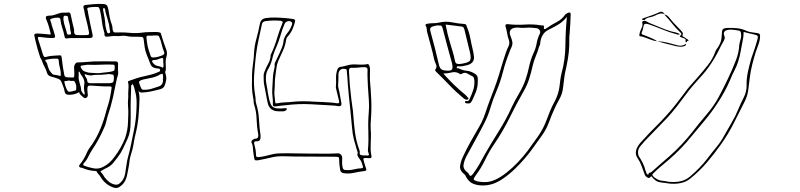

<svg xmlns="http://www.w3.org/2000/svg" viewBox="-20 -854 4040 969"><path d="M679 -398Q681 -387 682.5 -377Q684 -367 684 -356Q683 -311 679 -266Q675 -221 664 -177Q660 -162 657.5 -146.5Q655 -131 652 -116Q648 -96 641.5 -76.5Q635 -57 633 -36Q632 -23 629 -9.5Q626 4 624 17Q621 38 612.5 56.5Q604 75 585 88Q571 99 551 92Q530 84 514 70.5Q498 57 487 38Q483 31 477 25Q471 19 468 12Q468 9 463 9Q430 8 399 -5Q396 -7 393 -7Q390 -7 387 -8Q374 -13 382 -23Q394 -37 403.5 -53.5Q413 -70 420 -87Q425 -98 432 -107.5Q439 -117 446 -127Q471 -165 488 -207Q505 -249 516 -293Q521 -312 527 -330Q533 -348 536 -367Q538 -378 540 -388Q542 -398 543 -408Q546 -418 534 -418Q510 -417 486.5 -419Q463 -421 440 -422Q429 -423 425 -419.5Q421 -416 421 -405Q421 -398 421.5 -391.5Q422 -385 423 -377Q425 -366 415 -360Q407 -356 398 -365Q393 -370 387.5 -374.5Q382 -379 380 -387Q380 -391 376 -387Q363 -380 349.5 -377.5Q336 -375 322 -376Q308 -378 306 -393Q304 -406 299 -417.5Q294 -429 290 -441Q286 -450 278.5 -454Q271 -458 263 -460Q258 -462 253 -463.5Q248 -465 243 -466Q234 -468 227 -472.5Q220 -477 217 -487Q213 -502 205.5 -515.5Q198 -529 193 -543Q192 -549 188.5 -554Q185 -559 183 -564Q176 -584 170.5 -604Q165 -624 160 -644Q158 -652 156.5 -660Q155 -668 153 -676Q152 -681 157 -683Q161 -685 169 -685Q184 -684 199.5 -683Q215 -682 231 -680Q236 -679 236 -681.5Q236 -684 235 -687Q231 -704 226.5 -720Q222 -736 215 -752Q209 -765 212.5 -770Q216 -775 230 -775Q243 -775 255 -779Q267 -783 279 -787Q283 -788 286.5 -789Q290 -790 294 -790Q301 -790 308.5 -790Q316 -790 323 -791Q335 -793 337 -779Q341 -762 344.5 -744.5Q348 -727 353 -710Q354 -706 354 -702Q354 -698 354 -694Q354 -677 370 -677Q394 -676 418 -677Q433 -677 429 -692Q423 -725 414 -759Q410 -773 407.5 -788Q405 -803 401 -817Q400 -822 403.5 -825.5Q407 -829 412 -829Q432 -831 453 -833Q474 -835 494 -834Q512 -834 518 -828.5Q524 -823 527 -806Q530 -787 533.5 -768Q537 -749 544 -731Q548 -722 548 -708Q549 -698 553 -693.5Q557 -689 567 -690Q589 -691 610 -690Q631 -689 653 -687Q674 -686 694 -689Q714 -692 735 -692Q747 -692 759 -692.5Q771 -693 783 -691Q790 -690 792 -685Q794 -680 795 -675Q806 -637 819 -604Q826 -585 820 -568Q816 -555 816 -541Q816 -527 817 -513Q817 -509 817 -504.5Q817 -500 815 -495Q813 -491 814 -487.5Q815 -484 816 -480Q821 -464 818.5 -449Q816 -434 810 -420Q807 -413 800.5 -409Q794 -405 786 -403Q764 -397 742 -392.5Q720 -388 697 -387Q691 -387 686 -389Q681 -391 679 -398ZM460 -819Q445 -819 427 -816Q418 -813 421 -805Q423 -801 423.5 -796Q424 -791 425 -786Q430 -760 435.5 -733.5Q441 -707 447 -680Q449 -670 446.5 -666.5Q444 -663 433 -662H334Q328 -662 325 -661Q314 -659 310.5 -660.5Q307 -662 305 -673Q301 -694 294 -714Q287 -734 285 -755Q284 -765 273 -765Q259 -765 247 -762Q236 -759 234 -756.5Q232 -754 236 -745Q238 -741 239 -736.5Q240 -732 241 -727Q246 -714 249.5 -701.5Q253 -689 257 -676Q259 -668 257 -665.5Q255 -663 247 -662Q231 -662 215 -663.5Q199 -665 184 -667Q174 -669 172 -666Q170 -663 173 -654Q179 -635 185 -616.5Q191 -598 197 -578Q200 -570 203 -567.5Q206 -565 214 -567Q227 -571 240 -572Q253 -573 266 -574Q286 -576 288.5 -573Q291 -570 293 -550Q297 -512 305 -474Q306 -468 313 -465Q321 -463 327.5 -463.5Q334 -464 341 -463Q350 -462 352.5 -464Q355 -466 355 -475Q355 -483 355 -492Q355 -501 354 -509Q353 -520 358 -529Q363 -538 370 -539Q391 -539 412 -541Q433 -543 454 -544Q482 -545 509 -544.5Q536 -544 564 -544Q576 -544 576 -532Q576 -522 575.5 -512Q575 -502 576 -492Q578 -482 574.5 -472.5Q571 -463 569 -453Q564 -431 559.5 -408Q555 -385 550 -362Q539 -313 523 -267Q519 -253 515.5 -237.5Q512 -222 505 -208Q493 -180 478.5 -153Q464 -126 447 -101Q435 -83 426 -64Q417 -45 402 -29Q402 -29 402 -28.5Q402 -28 401 -27Q398 -21 404 -18Q415 -14 425 -11Q435 -8 445 -6Q475 2 501 -12Q519 -21 533.5 -34.5Q548 -48 559 -64Q575 -85 588 -108Q601 -131 611 -156Q625 -197 626 -237Q627 -258 627.5 -279Q628 -300 626 -321Q625 -337 626.5 -352Q628 -367 627 -383Q627 -397 628.5 -411.5Q630 -426 626 -440Q625 -443 629 -445Q648 -452 667.5 -458.5Q687 -465 707 -469Q724 -473 740.5 -477Q757 -481 773 -488Q778 -490 783.5 -492.5Q789 -495 788 -501Q787 -507 781 -508Q775 -509 770 -509Q745 -512 738 -533Q734 -544 729.5 -555.5Q725 -567 720 -579Q713 -597 710 -616.5Q707 -636 705 -655Q704 -663 701 -665.5Q698 -668 690 -668Q672 -669 654 -668.5Q636 -668 619 -672Q606 -675 593 -673Q580 -671 567 -672Q556 -673 544.5 -671.5Q533 -670 522 -669Q508 -667 507 -679Q507 -683 507 -686.5Q507 -690 505 -694Q497 -720 494 -747.5Q491 -775 485 -801Q481 -815 478.5 -817Q476 -819 460 -819ZM536 -695Q533 -706 532 -718Q531 -730 527 -742Q523 -759 517.5 -775Q512 -791 510 -808Q508 -814 504 -813Q500 -813 500 -807Q500 -802 501 -800Q505 -781 508 -762.5Q511 -744 512 -725Q513 -717 515.5 -708.5Q518 -700 520 -692Q523 -685 529 -686Q537 -688 536 -695ZM300 -759V-756Q302 -737 308 -720Q314 -703 318 -685Q320 -679 325.5 -679Q331 -679 335 -680Q339 -681 338.5 -684Q338 -687 338 -690Q337 -695 335.5 -700Q334 -705 334 -709Q334 -724 329.5 -738Q325 -752 323 -767Q323 -774 314 -774Q306 -776 303 -773Q300 -770 300 -759ZM751 -675V-674H726Q719 -674 719 -666Q720 -656 721 -646.5Q722 -637 724 -627Q727 -612 731.5 -598Q736 -584 741 -570Q745 -563 754 -564Q765 -564 776.5 -567Q788 -570 798 -574Q806 -578 808.5 -582Q811 -586 807 -595Q800 -612 796 -630.5Q792 -649 784 -667Q781 -675 773 -675ZM805 -535H804V-548Q806 -567 789 -559Q771 -551 756 -551Q743 -550 750 -539Q759 -527 769 -523Q777 -521 785 -519Q793 -517 800 -513Q803 -511 805 -517ZM286 -470Q288 -491 282.5 -510.5Q277 -530 276 -551Q274 -558 268 -558Q243 -559 214 -553Q206 -552 210 -545Q215 -540 217.5 -533.5Q220 -527 221 -521Q223 -514 226 -506.5Q229 -499 234 -493Q238 -489 241.5 -483.5Q245 -478 252 -477Q271 -475 286 -470ZM431 -527Q422 -528 412.5 -526Q403 -524 392 -523Q384 -521 388 -514Q394 -499 406 -494Q418 -489 431 -487Q448 -486 465 -485Q482 -484 498 -487Q512 -489 524.5 -490Q537 -491 550 -495Q558 -497 558 -503Q558 -505 558.5 -508Q559 -511 559 -513Q559 -524 557 -526Q555 -528 544 -528Q516 -529 488 -527.5Q460 -526 431 -527ZM377 -471Q376 -461 378 -451Q380 -441 383 -431Q385 -424 387 -417Q389 -410 389 -403Q390 -396 392.5 -391.5Q395 -387 399 -382Q401 -381 402 -378.5Q403 -376 406 -377Q408 -379 407.5 -381.5Q407 -384 407 -386Q402 -407 405 -427Q408 -442 402 -455Q398 -465 391.5 -473Q385 -481 382 -491Q380 -493 379 -493Q377 -493 377 -489ZM802 -458H803V-464Q803 -479 800 -481Q797 -483 783 -476V-475Q768 -467 752 -463Q736 -459 719 -456Q711 -454 702.5 -452.5Q694 -451 686 -446Q680 -441 682 -437Q684 -429 687 -421.5Q690 -414 694 -406Q697 -401 703 -401Q709 -401 714.5 -401Q720 -401 726 -402Q740 -404 753 -408.5Q766 -413 779 -417Q799 -422 802 -441Q803 -445 802.5 -449.5Q802 -454 802 -458ZM434 -434H526Q546 -434 550.5 -439.5Q555 -445 555 -464Q555 -466 554.5 -467Q554 -468 554 -469Q554 -478 546 -478Q539 -479 533 -480Q527 -481 520 -479Q492 -476 462 -476Q458 -476 454 -475.5Q450 -475 446 -474Q432 -472 417 -477Q415 -478 412.5 -479Q410 -480 408 -478Q407 -477 408 -474Q409 -471 410 -469Q412 -466 414 -463.5Q416 -461 417 -458Q420 -454 420 -448Q420 -435 434 -434ZM332 -447Q327 -448 321.5 -446.5Q316 -445 310 -445Q304 -445 305 -439Q306 -432 308.5 -424.5Q311 -417 314 -409Q321 -393 326 -391.5Q331 -390 344 -393Q348 -394 351.5 -395Q355 -396 359 -397Q364 -397 364 -402Q366 -412 364.5 -421.5Q363 -431 358 -440Q354 -447 347 -446Q340 -445 334 -446Q334 -447 332 -447ZM650 -432Q647 -430 648 -426.5Q649 -423 647 -424Q641 -426 641.5 -423Q642 -420 642 -418Q642 -402 641 -386Q640 -370 640 -353Q639 -324 639.5 -294.5Q640 -265 639 -236Q639 -215 636 -194.5Q633 -174 624 -154Q613 -130 601.5 -105.5Q590 -81 573 -59Q563 -46 552 -32.5Q541 -19 525 -10Q517 -6 508 -1.5Q499 3 491 8Q490 9 488 10.5Q486 12 489 15Q495 20 499.5 27Q504 34 508 41Q519 55 532 65Q545 75 563 78Q572 79 579 75Q607 55 612 19Q616 -2 618.5 -23Q621 -44 627 -65Q636 -97 642.5 -130.5Q649 -164 656 -197Q662 -225 665 -253Q668 -281 669 -309Q670 -331 669 -352Q668 -373 662 -393Q660 -403 657 -412.5Q654 -422 650 -432Z M1258 -89Q1257 -100 1256 -111.5Q1255 -123 1250 -133Q1246 -142 1256 -149Q1259 -151 1261.5 -152Q1264 -153 1266 -154Q1279 -154 1282 -161Q1285 -168 1283 -178Q1276 -215 1275 -253Q1274 -291 1262 -328Q1260 -335 1260 -343Q1260 -351 1258 -358Q1252 -388 1251.5 -418.5Q1251 -449 1252 -480Q1253 -506 1257 -532.5Q1261 -559 1262 -585Q1264 -623 1274 -658.5Q1284 -694 1291 -731Q1294 -747 1301.5 -754Q1309 -761 1323 -763Q1346 -766 1369.5 -765.5Q1393 -765 1416 -763Q1427 -762 1438 -761Q1449 -760 1459 -758Q1472 -757 1469 -744Q1464 -725 1456 -706.5Q1448 -688 1434 -672Q1426 -664 1424 -653Q1420 -625 1408.5 -599.5Q1397 -574 1385 -548Q1377 -529 1375 -510Q1373 -491 1370 -472Q1367 -453 1367 -433.5Q1367 -414 1365 -394Q1364 -380 1366 -366.5Q1368 -353 1369 -339Q1369 -333 1373 -332.5Q1377 -332 1381 -333Q1400 -337 1418.5 -337.5Q1437 -338 1455 -340Q1482 -343 1509 -343Q1536 -343 1563 -341Q1587 -340 1610.5 -339Q1634 -338 1657 -336Q1663 -335 1668.5 -334.5Q1674 -334 1679 -333Q1688 -332 1690.5 -334.5Q1693 -337 1691 -345Q1687 -361 1683.5 -376Q1680 -391 1676 -407Q1676 -409 1675.5 -411Q1675 -413 1675 -415Q1677 -436 1676 -458Q1675 -480 1682 -501Q1686 -516 1701 -517Q1711 -518 1720.5 -521Q1730 -524 1740 -526Q1753 -529 1767 -529Q1781 -529 1794 -528Q1804 -528 1813 -528Q1822 -528 1831 -530Q1841 -533 1844 -522Q1848 -512 1847.5 -501Q1847 -490 1847 -479Q1846 -454 1848.5 -430Q1851 -406 1852 -381Q1857 -317 1852 -252Q1851 -239 1850.5 -226Q1850 -213 1851 -199Q1853 -181 1852 -163.5Q1851 -146 1851 -128Q1850 -114 1850.5 -99.5Q1851 -85 1854 -71Q1859 -53 1841 -56Q1818 -58 1815 -55Q1812 -52 1819 -30Q1821 -23 1823.5 -16Q1826 -9 1828 -2Q1831 8 1821 9Q1794 12 1767.5 18Q1741 24 1713 20Q1700 17 1697 5Q1695 -7 1693.5 -19Q1692 -31 1692 -44Q1692 -58 1688.5 -60.5Q1685 -63 1671 -63Q1622 -63 1572.5 -63.5Q1523 -64 1473 -64Q1451 -64 1429 -65Q1407 -66 1385 -65Q1370 -64 1355 -60.5Q1340 -57 1326 -54Q1316 -52 1304.5 -49.5Q1293 -47 1282 -45Q1269 -44 1266.5 -46Q1264 -48 1262 -61Q1261 -68 1260 -75Q1259 -82 1258 -89ZM1423 -323Q1410 -322 1397 -320.5Q1384 -319 1370 -317Q1356 -315 1357 -328Q1358 -347 1355.5 -365Q1353 -383 1354 -402Q1356 -429 1357 -456.5Q1358 -484 1365 -511Q1367 -518 1366 -524.5Q1365 -531 1368 -538Q1374 -550 1379.5 -562Q1385 -574 1391 -586Q1397 -600 1402.5 -613Q1408 -626 1410 -640Q1411 -654 1416.5 -665.5Q1422 -677 1430 -687Q1438 -696 1443.5 -706.5Q1449 -717 1453 -728Q1457 -738 1451 -743Q1443 -750 1431.5 -746.5Q1420 -743 1416 -733Q1404 -705 1395.5 -674.5Q1387 -644 1374 -615Q1361 -587 1354 -557Q1347 -527 1331 -501Q1325 -491 1323 -476Q1320 -453 1324.5 -430.5Q1329 -408 1332 -385Q1334 -372 1337 -358.5Q1340 -345 1345 -332Q1353 -309 1379 -307Q1389 -306 1398.5 -306.5Q1408 -307 1418 -308Q1420 -308 1423 -308.5Q1426 -309 1427 -305Q1428 -302 1426 -300Q1424 -298 1422 -296Q1419 -295 1416 -293.5Q1413 -292 1410 -292Q1401 -292 1392 -292Q1383 -292 1374 -293Q1343 -298 1333 -327Q1328 -346 1325 -364.5Q1322 -383 1318 -402Q1316 -413 1313.5 -424.5Q1311 -436 1311 -448Q1311 -459 1310.5 -470Q1310 -481 1314 -490Q1322 -512 1333.5 -532Q1345 -552 1346 -576Q1346 -579 1348 -581Q1366 -619 1377.5 -658.5Q1389 -698 1405 -736Q1411 -746 1397 -749Q1359 -753 1318 -747Q1304 -744 1302 -732Q1294 -694 1285.5 -656Q1277 -618 1272 -578Q1266 -526 1262.5 -474.5Q1259 -423 1268 -371Q1270 -361 1270 -351Q1270 -341 1273 -331Q1285 -292 1287 -251Q1289 -210 1295 -170V-162Q1295 -152 1291 -146.5Q1287 -141 1276 -141Q1270 -142 1265.5 -139Q1261 -136 1263 -128Q1267 -114 1269.5 -100Q1272 -86 1272 -71Q1272 -60 1284 -61Q1292 -62 1300.5 -63Q1309 -64 1316 -66Q1336 -71 1355 -75.5Q1374 -80 1393 -80Q1428 -81 1462 -80Q1496 -79 1530 -79Q1568 -79 1607 -78.5Q1646 -78 1685 -80Q1694 -81 1701 -73Q1708 -65 1707 -55Q1706 -42 1706.5 -30Q1707 -18 1710 -6Q1713 4 1724 4Q1745 6 1765 1Q1785 -4 1806 -5Q1812 -5 1812 -12Q1809 -22 1806 -32Q1803 -42 1796 -50Q1791 -57 1786.5 -64.5Q1782 -72 1785 -82Q1786 -84 1785 -86.5Q1784 -89 1783 -91Q1774 -120 1766.5 -148.5Q1759 -177 1757 -207Q1755 -233 1752 -258.5Q1749 -284 1747 -310Q1744 -341 1740.5 -372Q1737 -403 1735 -434Q1734 -450 1733 -465.5Q1732 -481 1730 -496Q1730 -499 1730 -501.5Q1730 -504 1725 -505Q1709 -510 1698.5 -502Q1688 -494 1688 -477Q1688 -466 1688 -455Q1688 -444 1687 -433Q1685 -421 1688 -410Q1693 -391 1696 -372Q1699 -353 1703 -333Q1706 -317 1688 -318Q1684 -319 1679 -319.5Q1674 -320 1669 -321Q1608 -325 1546.5 -328Q1485 -331 1423 -323ZM1744 -449Q1745 -425 1748 -401.5Q1751 -378 1753 -355Q1755 -335 1758.5 -314Q1762 -293 1763 -273Q1766 -228 1772 -183.5Q1778 -139 1794 -96Q1797 -90 1795.5 -81.5Q1794 -73 1804 -71Q1811 -69 1819 -69.5Q1827 -70 1834 -69Q1845 -69 1841 -78Q1840 -83 1838 -88Q1836 -93 1837 -98Q1841 -145 1839 -192Q1837 -239 1841 -285Q1844 -317 1841.5 -349.5Q1839 -382 1837 -414Q1836 -436 1835 -458Q1834 -480 1835 -502Q1835 -515 1820 -515Q1804 -515 1788 -513Q1772 -511 1755 -512Q1741 -513 1741 -497Q1742 -485 1742.5 -473Q1743 -461 1744 -449Z M2416 82Q2390 82 2368.5 73.5Q2347 65 2333 40Q2331 36 2329 32Q2327 28 2324 26Q2299 6 2302 -16Q2305 -38 2315 -60Q2333 -99 2354 -137Q2375 -175 2397 -212Q2411 -235 2420.5 -259.5Q2430 -284 2438 -309Q2449 -341 2461.5 -372.5Q2474 -404 2485 -436Q2498 -474 2509 -512Q2520 -550 2533 -588Q2538 -604 2546 -619.5Q2554 -635 2548 -653Q2542 -669 2539.5 -685.5Q2537 -702 2532 -718Q2529 -728 2533.5 -730.5Q2538 -733 2544 -732Q2586 -727 2628 -730Q2670 -733 2711 -726Q2716 -725 2721 -725.5Q2726 -726 2725 -718Q2724 -706 2729 -707Q2734 -708 2739 -712Q2763 -729 2789.5 -742.5Q2816 -756 2833 -781Q2835 -783 2837.5 -784.5Q2840 -786 2842 -787Q2851 -792 2856 -790.5Q2861 -789 2860 -777Q2859 -754 2858 -731.5Q2857 -709 2855 -686Q2853 -671 2853 -656Q2853 -641 2853 -626Q2852 -591 2846 -556.5Q2840 -522 2832 -487Q2828 -467 2826 -446.5Q2824 -426 2821 -406Q2817 -378 2803 -353.5Q2789 -329 2778 -304Q2763 -271 2750.5 -237Q2738 -203 2717 -173Q2695 -143 2674 -113Q2653 -83 2629 -55Q2604 -26 2577 0Q2550 26 2518 48Q2495 64 2470 73Q2445 82 2416 82ZM2841 -769Q2823 -746 2800.5 -732Q2778 -718 2755 -707Q2730 -696 2719 -677.5Q2708 -659 2706 -633Q2706 -629 2704.5 -626Q2703 -623 2701 -619Q2694 -594 2684 -570.5Q2674 -547 2668 -521Q2661 -488 2650.5 -455.5Q2640 -423 2623 -394Q2585 -327 2551 -258Q2517 -189 2473 -125Q2448 -88 2428 -46.5Q2408 -5 2381 31Q2369 47 2371 52Q2373 57 2392 62Q2395 63 2399 63Q2441 70 2475 55Q2509 40 2539 15Q2568 -8 2594 -35.5Q2620 -63 2643 -93Q2670 -130 2696 -167Q2722 -204 2738 -247Q2747 -272 2757 -296Q2767 -320 2780 -343Q2799 -379 2804 -420Q2806 -436 2808 -452Q2810 -468 2814 -484Q2833 -553 2833.5 -624Q2834 -695 2841 -769ZM2217 -483Q2243 -454 2270 -427.5Q2297 -401 2327 -377Q2329 -375 2331.5 -372.5Q2334 -370 2336 -368Q2338 -364 2342.5 -361Q2347 -358 2342 -353Q2335 -347 2322 -356Q2284 -387 2250 -422.5Q2216 -458 2181 -492Q2180 -494 2177.5 -496.5Q2175 -499 2176 -501Q2187 -516 2180.5 -529Q2174 -542 2171 -555Q2164 -588 2155 -621Q2146 -654 2137 -687Q2134 -696 2134 -705Q2134 -714 2129 -723Q2125 -731 2131.5 -733Q2138 -735 2142 -735Q2156 -737 2169.5 -737Q2183 -737 2196 -740Q2228 -748 2260 -741.5Q2292 -735 2323 -733Q2330 -733 2332.5 -728.5Q2335 -724 2336 -719Q2348 -691 2353.5 -661.5Q2359 -632 2366 -603Q2368 -596 2369 -589.5Q2370 -583 2371 -576Q2379 -538 2341 -526Q2331 -523 2319.5 -521Q2308 -519 2297 -519Q2294 -520 2290 -519.5Q2286 -519 2285 -514Q2284 -509 2288.5 -509.5Q2293 -510 2295 -509Q2314 -499 2334.5 -497Q2355 -495 2373 -484Q2390 -475 2391 -461.5Q2392 -448 2391 -434Q2390 -411 2381.5 -389.5Q2373 -368 2363 -347Q2360 -341 2355.5 -336Q2351 -331 2343 -332Q2339 -332 2333.5 -332.5Q2328 -333 2327 -338Q2326 -344 2331 -344Q2336 -344 2340 -344Q2346 -345 2349 -352Q2360 -375 2368 -399Q2376 -423 2374 -450Q2373 -457 2371 -462Q2369 -467 2363 -470Q2350 -476 2337.5 -483.5Q2325 -491 2308 -480Q2306 -478 2301 -481Q2281 -494 2260 -488.5Q2239 -483 2217 -483ZM2229 -730Q2238 -681 2251 -639Q2257 -617 2264 -595.5Q2271 -574 2275 -552Q2277 -539 2282.5 -534.5Q2288 -530 2301 -531Q2339 -536 2349.5 -545.5Q2360 -555 2352 -589Q2345 -617 2338.5 -644.5Q2332 -672 2325 -700Q2324 -706 2321 -712.5Q2318 -719 2310 -720Q2291 -722 2271 -725Q2251 -728 2229 -730ZM2195 -725Q2188 -727 2182 -725Q2176 -723 2169 -722Q2159 -720 2154 -715Q2149 -710 2152 -697Q2164 -654 2175 -611Q2186 -568 2196 -524Q2200 -510 2207.5 -504.5Q2215 -499 2228 -498Q2254 -495 2260.5 -503Q2267 -511 2261 -536Q2249 -580 2237 -623.5Q2225 -667 2214 -711Q2210 -729 2195 -725ZM2593 -715Q2565 -715 2556.5 -702.5Q2548 -690 2558 -668Q2563 -656 2565.5 -643.5Q2568 -631 2562 -617Q2558 -610 2555.5 -603Q2553 -596 2550 -588Q2531 -541 2518.5 -491.5Q2506 -442 2486 -395Q2468 -354 2455.5 -311Q2443 -268 2422 -228Q2401 -187 2378.5 -146.5Q2356 -106 2334 -65Q2323 -44 2319.5 -22.5Q2316 -1 2340 17Q2342 18 2343 19.5Q2344 21 2345 23Q2350 33 2354.5 33.5Q2359 34 2367 24Q2384 1 2398 -23Q2412 -47 2425 -72Q2460 -133 2497 -191.5Q2534 -250 2563 -314Q2579 -348 2598.5 -380.5Q2618 -413 2631 -448Q2643 -483 2650.5 -518.5Q2658 -554 2673 -587Q2684 -610 2688.5 -635.5Q2693 -661 2704 -683Q2709 -694 2703 -702.5Q2697 -711 2686 -712Q2661 -716 2637 -714Q2613 -712 2593 -715Z M3307 -792Q3318 -797 3324.5 -793Q3331 -789 3334 -783L3336 -782Q3336 -782 3336 -782Q3336 -782 3335 -781Q3347 -777 3353.5 -770Q3360 -763 3365 -756Q3376 -742 3389.5 -728.5Q3403 -715 3416 -701Q3421 -696 3424.5 -690.5Q3428 -685 3425 -677Q3422 -671 3430 -668Q3438 -665 3442 -660Q3444 -659 3447.5 -657Q3451 -655 3453 -653Q3458 -649 3452 -648Q3446 -647 3447 -644Q3447 -640 3442 -641Q3438 -644 3440 -649Q3442 -657 3434.5 -659.5Q3427 -662 3420 -665Q3416 -667 3412.5 -668.5Q3409 -670 3413 -674Q3421 -680 3418 -685Q3415 -690 3410 -694Q3389 -714 3372 -735.5Q3355 -757 3335 -778Q3334 -779 3335 -781L3334 -783Q3320 -788 3308 -784.5Q3296 -781 3285 -775Q3273 -769 3258 -766.5Q3243 -764 3234 -754Q3233 -753 3228 -753Q3223 -753 3221 -755Q3219 -757 3221.5 -759Q3224 -761 3227 -762Q3247 -769 3267.5 -776Q3288 -783 3307 -792ZM3296 -646Q3287 -646 3269.5 -652Q3252 -658 3235.5 -664.5Q3219 -671 3211 -671Q3205 -672 3207 -679Q3208 -690 3213 -701Q3218 -712 3222 -722Q3224 -730 3221.5 -738.5Q3219 -747 3231 -749Q3237 -750 3246.5 -744Q3256 -738 3265 -735Q3291 -725 3315 -714.5Q3339 -704 3366 -696Q3377 -693 3389 -690.5Q3401 -688 3411 -682Q3407 -678 3403 -679Q3399 -680 3395 -681Q3357 -691 3322.5 -705.5Q3288 -720 3252 -732Q3241 -735 3235.5 -733.5Q3230 -732 3228 -723Q3226 -716 3224.5 -707.5Q3223 -699 3219 -691Q3215 -683 3224 -679Q3233 -675 3243 -672Q3254 -668 3272.5 -659.5Q3291 -651 3296 -646ZM3267 35Q3263 38 3260.5 41.5Q3258 45 3253 44Q3243 41 3238.5 35Q3234 29 3232 22Q3225 3 3218 -16.5Q3211 -36 3199 -54Q3189 -68 3189 -82.5Q3189 -97 3196 -110Q3202 -122 3211.5 -133Q3221 -144 3231 -154Q3257 -183 3286 -211.5Q3315 -240 3341 -269Q3367 -297 3389.5 -326Q3412 -355 3434 -384Q3448 -404 3464 -422Q3480 -440 3496 -458Q3524 -490 3550.5 -523Q3577 -556 3590 -593Q3593 -601 3599 -609Q3605 -617 3609 -625Q3619 -642 3621 -659.5Q3623 -677 3624 -694Q3625 -705 3630.5 -708.5Q3636 -712 3650 -713Q3676 -714 3700.5 -711.5Q3725 -709 3748 -698Q3759 -693 3773.5 -691Q3788 -689 3802 -687Q3817 -685 3816 -674Q3816 -652 3808.5 -631.5Q3801 -611 3794 -591Q3784 -559 3776 -526.5Q3768 -494 3764 -461Q3760 -431 3756.5 -401Q3753 -371 3738 -341Q3710 -286 3682.5 -231Q3655 -176 3617 -123Q3585 -78 3548 -34.5Q3511 9 3464 47Q3444 64 3415 70Q3386 76 3354 72Q3345 70 3336 69Q3327 68 3318 67Q3299 65 3287.5 56Q3276 47 3267 35ZM3200 -86Q3201 -79 3201 -75Q3201 -71 3204 -66Q3215 -49 3224 -31Q3233 -13 3237 5Q3239 9 3240.5 13.5Q3242 18 3244 23Q3246 26 3249.5 27Q3253 28 3253 25Q3253 19 3258.5 18Q3264 17 3268 14Q3290 -6 3312.5 -25.5Q3335 -45 3358 -65Q3391 -94 3420.5 -125.5Q3450 -157 3475 -189Q3509 -233 3545.5 -275.5Q3582 -318 3607 -364Q3631 -409 3653 -455Q3675 -501 3693 -547Q3701 -567 3705.5 -587Q3710 -607 3711 -627Q3713 -641 3717.5 -655Q3722 -669 3720 -683Q3720 -689 3717.5 -694Q3715 -699 3706 -700Q3694 -702 3682.5 -703.5Q3671 -705 3659 -704Q3633 -701 3633 -684Q3634 -677 3636.5 -670.5Q3639 -664 3637 -658Q3633 -647 3626 -635.5Q3619 -624 3614 -613Q3595 -573 3569.5 -534Q3544 -495 3510 -459Q3491 -438 3473.5 -417.5Q3456 -397 3440 -375Q3418 -345 3395 -315.5Q3372 -286 3346 -258Q3318 -229 3289.5 -199.5Q3261 -170 3233 -141Q3221 -128 3210.5 -114.5Q3200 -101 3200 -86ZM3733 -693Q3733 -670 3729 -653Q3723 -625 3718.5 -597.5Q3714 -570 3705 -542Q3698 -520 3686.5 -498Q3675 -476 3666 -453Q3653 -422 3636 -391Q3619 -360 3599 -330Q3571 -287 3537 -246.5Q3503 -206 3469 -165Q3445 -135 3417 -106Q3389 -77 3358 -50Q3338 -33 3317 -15.5Q3296 2 3278 20Q3276 22 3274 24Q3272 26 3273 30Q3276 38 3291.5 47.5Q3307 57 3320 58Q3328 59 3336.5 60Q3345 61 3352 63Q3384 67 3411.5 61.5Q3439 56 3460 39Q3486 17 3509 -6.5Q3532 -30 3551 -55Q3572 -83 3595 -110.5Q3618 -138 3634 -168Q3653 -202 3673 -236Q3693 -270 3707 -305Q3719 -334 3733.5 -362Q3748 -390 3748 -421Q3747 -456 3754.5 -491Q3762 -526 3772 -560Q3780 -583 3788 -606.5Q3796 -630 3802 -653Q3807 -668 3803 -673Q3799 -678 3778 -682Q3767 -684 3756 -687Q3745 -690 3733 -693ZM3296 -646Q3324 -645 3349.5 -638.5Q3375 -632 3400 -625Q3425 -619 3443 -634Q3442 -624 3435 -621.5Q3428 -619 3419 -618Q3406 -618 3392 -621Q3368 -627 3344 -633Q3320 -639 3296 -646Z"/></svg>

Font: Rock 3D
Style: Regular
Weight: 400
Version: Version 1.000